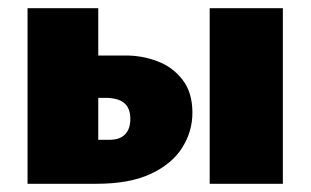

<svg xmlns="http://www.w3.org/2000/svg" viewBox="-20 -447 756 467"><path d="M47 0V-427H219V-107H247Q271 -107 284 -120Q297 -133 297 -158Q297 -184 282 -196.5Q267 -209 236 -209H179V-312H286Q326 -312 363 -298Q400 -284 424 -253Q448 -222 448 -173Q448 -127 423 -87.5Q398 -48 346.5 -24Q295 0 215 0ZM490 0V-427H668V0Z"/></svg>

Font: Ysabeau Office Black
Style: Regular
Weight: 900
Designer: Christian Thalmann (Catharsis Fonts)
Version: Version 2.001;gftools[0.9.30]; featfreeze: tnum,lnum,ss02